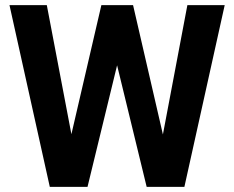

<svg xmlns="http://www.w3.org/2000/svg" viewBox="-20 -731 915 751"><path d="M617.2 -205.1 712.9 -710.9H858.9L701.2 0H553.7L438 -475.6L322.3 0H174.8L17.1 -710.9H163.1L259.3 -206.1L376.5 -710.9H500.5Z"/></svg>

Font: Roboto-o
Style: o-Bold
Weight: 700
Designer: Google
Version: Version 2.134; 2016; ttfautohint (v1.6)